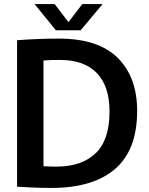

<svg xmlns="http://www.w3.org/2000/svg" viewBox="-20 -921 731 945"><path d="M233 4Q181 4 140.5 2Q100 0 64 -2V-723Q113 -727 167 -729Q221 -731 270 -731Q464 -731 559.5 -636Q655 -541 655 -375Q655 -183 546.5 -89.5Q438 4 233 4ZM259 -101Q381 -101 450 -166Q519 -231 519 -372Q519 -497 456.5 -561.5Q394 -626 276 -626Q255 -626 234 -625.5Q213 -625 194 -623V-103Q209 -102 224.5 -101.5Q240 -101 259 -101ZM255 -772 150 -901H249L317 -812L385 -901H485L377 -772Z"/></svg>

Font: Murecho Medium
Style: Regular
Weight: 500
Designer: Neil Summerour
Foundry: Positype
Version: Version 1.010; ttfautohint (v1.8.3)